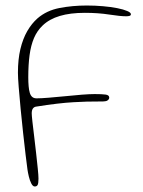

<svg xmlns="http://www.w3.org/2000/svg" viewBox="-20 -660 520 696"><path d="M106 16Q99 16 93.5 5.2Q88 -5.5 84.5 -20.2Q81 -35 79.5 -46Q77 -63.5 72.8 -98.8Q68.5 -134 63.8 -177.8Q59 -221.5 54.8 -265.2Q50.5 -309 47.8 -344.2Q45 -379.5 45 -396.5Q45 -445 54 -482.5Q63 -520 79 -547.5Q95 -575 116 -593.5Q149 -622 195.8 -631Q242.5 -640 294.5 -640Q324.5 -640 353.2 -637.5Q382 -635 404.8 -630.5Q427.5 -626 441 -620.2Q454.5 -614.5 454.5 -608.5Q454.5 -604 449.8 -602.5Q445 -601 437 -601Q416.5 -601 376.2 -607.2Q336 -613.5 287.5 -613.5Q234.5 -613.5 196.8 -602.2Q159 -591 134.5 -567.5Q114.5 -548.5 103.2 -522Q92 -495.5 87.2 -460.2Q82.5 -425 82.5 -379.5Q82.5 -361.5 83.8 -347.5Q85 -333.5 88 -323.5Q91 -313.5 97 -308.5Q103 -303.5 112.5 -303.5Q128.5 -303.5 156.5 -305.8Q184.5 -308 216.2 -311.2Q248 -314.5 276.8 -316.8Q305.5 -319 323.5 -319Q349 -319 362.5 -317.2Q376 -315.5 376 -306Q376 -302.5 373.5 -299.2Q371 -296 366 -294Q359 -291.5 329.8 -292Q300.5 -292.5 246.5 -289.5Q192.5 -286.5 111 -273.5Q103.5 -272.5 99.2 -266.5Q95 -260.5 95 -249Q95 -242 97.5 -219.2Q100 -196.5 103.8 -166Q107.5 -135.5 111 -104.2Q114.5 -73 117 -48.2Q119.5 -23.5 119.5 -12.5Q119.5 5.5 116.2 10.8Q113 16 106 16Z"/></svg>

Font: Gluten Thin
Style: Regular
Weight: 100
Designer: Tyler Finck
Foundry: Etcetera Type Company
Version: Version 1.300